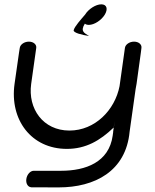

<svg xmlns="http://www.w3.org/2000/svg" viewBox="-20 -778 699 864"><path d="M583.4 -590.6H583.2C562.3 -590.6 544.3 -577.6 542.2 -562.6L518 -390.4C497.2 -283.1 407.7 -190.5 292.5 -190.5C173.6 -190.5 104.7 -289.1 120.3 -400.6C136 -512.1 143.1 -562.6 143.1 -562.6C145.2 -577.6 130.9 -590.6 110 -590.6C89.1 -590.6 71.1 -577.6 69 -562.6C69 -562.6 68.2 -562.1 45.5 -400.6C22.8 -239.1 120.7 -108 280.9 -108C366.2 -108 430.3 -145.2 491.8 -204.4L489.2 -185.6C489.1 -184.4 489 -183.3 489.1 -182.1C488.4 -177.5 487.7 -172.5 487 -167.1C470.3 -48.3 366.2 -9.5 254.7 -9.5C143.2 -9.5 131.7 -9.5 131.7 -9.5C116.7 -9.5 101.4 6.7 98.5 27.6C95.5 48.5 106.3 64.6 121.3 64.6C121.3 64.6 82.7 65.3 244.2 65.3C405.7 65.3 546.7 -6.8 563.3 -185.6C563.4 -185.7 567.3 -213.6 590.3 -377.3C592 -385 593.4 -392.8 594.5 -400.6C617.2 -562.1 616.5 -562.6 616.5 -562.6C618.6 -577.6 604.3 -590.6 583.4 -590.6ZM492.7 -208.2C492.4 -207.2 492.1 -206.1 491.9 -205C492.8 -210.9 499.9 -260.1 492.7 -208.2ZM451.6 -712.2C466.7 -737.2 460.9 -758.5 435.9 -758.5C410.9 -758.5 378 -737.2 362.8 -712.2C345.4 -691.8 315.2 -658.5 311.6 -642.2C308.5 -631 348.4 -620.6 380.7 -616C360.7 -629.5 339.6 -635.5 361.8 -671.6C366 -668 372 -666 379.7 -666C404.7 -666 436.4 -687.2 451.6 -712.2Z"/></svg>

Font: Hi.
Style: Regular
Weight: 400
Designer: Mew Too, Robert Jablonski
Foundry: Cannot Into Space Fonts
Version: Version 1.996